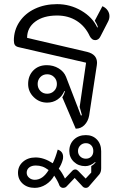

<svg xmlns="http://www.w3.org/2000/svg" viewBox="-20 -613 597 928"><path d="M281 -143Q290 -156 294 -172L291 -173Q280 -147 258 -132Q236 -117 208 -117Q170 -117 143 -143.5Q116 -170 116 -207Q116 -247 141 -272.5Q166 -298 206 -298Q238 -298 263.5 -282.5Q289 -267 299 -242L371 -55L376 -56L365 -96L396 -310L70 -385Q57 -388 52 -395.5Q47 -403 47 -417Q47 -467 74 -507.5Q101 -548 148.5 -570.5Q196 -593 256 -593Q319 -593 373 -561.5Q427 -530 450 -480L453 -482Q449 -497 438 -513L475 -583Q491 -576 500 -563Q509 -550 509 -535Q509 -521 502 -508L466 -438Q457 -419 440 -419Q424 -419 414 -438Q392 -486 351 -512Q310 -538 256 -538Q190 -538 150.5 -508.5Q111 -479 111 -430L402 -362Q449 -350 449 -309Q449 -302 448 -298L411 -55Q406 -27 388.5 -9Q371 9 346 9ZM255 -207Q255 -227 241.5 -240.5Q228 -254 208 -254Q188 -254 175 -240.5Q162 -227 162 -207Q162 -187 175 -173.5Q188 -160 208 -160Q228 -160 241.5 -173.5Q255 -187 255 -207ZM267 283Q260 263 242 236Q227 263 201.5 279Q176 295 148 295Q112 295 89.5 274.5Q67 254 67 222Q67 190 91 169Q115 148 152 148Q192 148 235 176Q248 150 259 110Q285 119 285 145Q285 155 283 160Q277 182 264 202Q279 219 294 250L330 212Q336 206 344 206Q351 206 357 212L394 250L421 221V190Q433 183 442 172L440 170Q417 190 392 190Q359 190 337 169Q315 148 315 117Q315 83 337.5 61.5Q360 40 395 40Q428 40 448.5 61.5Q469 83 469 118V200Q469 219 460 230L409 289Q403 295 395 295Q386 295 380 289L341 247L302 288Q296 295 284 295Q279 295 274 291.5Q269 288 267 283ZM431 117Q431 100 421 89.5Q411 79 395 79Q379 79 368 90Q357 101 357 117Q357 133 368 143.5Q379 154 395 154Q411 154 421 144Q431 134 431 117ZM215 209Q199 197 184.5 192Q170 187 153 187Q133 187 121 196.5Q109 206 109 222Q109 236 120.5 246Q132 256 148 256Q187 256 215 209Z"/></svg>

Font: K2D ExtraLight
Style: Regular
Weight: 275
Designer: Katatrad Aksorn Co.,Ltd.
Foundry: Cadson Demak Co.,Ltd.
Version: Version 1.000; ttfautohint (v1.6)